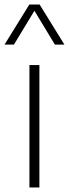

<svg xmlns="http://www.w3.org/2000/svg" viewBox="-47 -828 304 848"><path d="M83 0V-540.5H127V0ZM237.5 -631H195.5L105 -780.5L14.5 -631H-27L82.5 -808H128Z"/></svg>

Font: Encode Sans ExtraLight
Style: Regular
Weight: 275
Designer: Multiple Designers
Foundry: Impallari Type
Version: Version 2.000